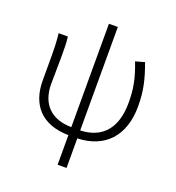

<svg xmlns="http://www.w3.org/2000/svg" viewBox="-155 -811 1041 1134"><g transform="rotate(20 365.5 -244.0)"><path d="M556 -531C593 -435 604 -373 604 -287C604 -125 525 -41 391 -37V-687H335V-37C204 -39 136 -114 136 -237C136 -269 138 -347 138 -412C138 -458 138 -495 133 -533H75C81 -479 82 -438 82 -395V-239C82 -84 168 11 335 13V199H391V13C559 8 664 -98 664 -287C664 -383 648 -452 613 -547Z"/></g></svg>

Font: Source Han Sans SC Light
Style: Regular
Weight: 300
Designer: Ryoko NISHIZUKA (kana & ideographs); Paul D. Hunt (Latin, Greek & Cyrillic); Wenlong ZHANG (bopomofo); Sandoll Communica
Foundry: Adobe Systems Incorporated
Version: Version 1.004;PS 1.004;hotconv 1.0.82;makeotf.lib2.5.63406